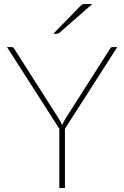

<svg xmlns="http://www.w3.org/2000/svg" viewBox="-20 -938 620 958"><path d="M304 -295.5V0H276V-295.5L15 -703H38.5Q43 -703 45.5 -701.2Q48 -699.5 50.5 -695.5L273 -346.5Q278 -338 282.5 -330Q287 -322 290 -314Q293.5 -322.5 297.8 -330.2Q302 -338 307 -346.5L529.5 -695.5Q533.5 -703 541 -703H565ZM440.5 -918 276 -774Q271 -769.5 263 -769.5H246L382 -909Q387 -914.5 392 -916.2Q397 -918 407 -918Z"/></svg>

Font: Lato 2
Style: Regular
Weight: 200
Designer: Lukasz Dziedzic with Adam Twardoch and Botio Nikoltchev
Foundry: tyPoland Lukasz Dziedzic
Version: Version 2.015; 2015-08-06; http://www.latofonts.com/